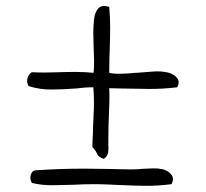

<svg xmlns="http://www.w3.org/2000/svg" viewBox="-20 -635 683 638"><path d="M569 -345Q519 -339 473.5 -339.5Q428 -340 380 -341Q371 -341 361.5 -341.5Q352 -342 343 -342Q344 -321 343.5 -300Q343 -279 342 -256Q341 -236 340.5 -214Q340 -192 340 -168Q340 -165 340 -162Q340 -159 340 -155Q341 -142 339.5 -129.5Q338 -117 325 -107Q307 -113 302.5 -124Q298 -135 287 -146Q287 -162 288 -177Q289 -192 289 -207Q291 -243 292 -277Q293 -311 290 -345Q276 -345 262 -344Q248 -343 233 -341Q193 -338 152.5 -337.5Q112 -337 75 -349Q67 -363 72 -377Q77 -391 86 -395Q107 -394 129.5 -394Q152 -394 175 -395Q203 -396 232 -396Q261 -396 291 -393Q293 -412 292.5 -436.5Q292 -461 291 -484Q291 -495 290.5 -505.5Q290 -516 290 -525Q290 -548 292.5 -571Q295 -594 306.5 -607Q318 -620 343 -612Q346 -578 346 -546.5Q346 -515 345 -484Q344 -461 343.5 -438Q343 -415 343 -393Q360 -389 385 -390Q410 -391 429 -393Q432 -393 434 -393Q438 -393 446 -394Q468 -396 492 -397.5Q516 -399 538 -394Q545 -393 555.5 -387Q566 -381 571.5 -371Q577 -361 569 -345ZM550 -23Q503 -17 463.5 -17.5Q424 -18 381 -20Q360 -21 338 -22Q316 -23 291 -23Q274 -23 257 -22.5Q240 -22 223 -21Q189 -20 154.5 -19.5Q120 -19 86 -27Q78 -41 82.5 -54.5Q87 -68 97 -69Q187 -75 263 -74.5Q339 -74 415 -72Q424 -72 434 -72.5Q444 -73 454 -74Q471 -75 487.5 -75.5Q504 -76 519 -73Q526 -72 536.5 -66Q547 -60 552.5 -49.5Q558 -39 550 -23Z"/></svg>

Font: Yuji Boku
Style: Regular
Weight: 400
Designer: Kataoka Yuji
Foundry: Kinuta Font Factory
Version: Version 3.002